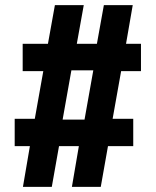

<svg xmlns="http://www.w3.org/2000/svg" viewBox="-20 -725 606 745"><path d="M69 0 96 -158H37V-264H115L148 -449H68V-555H166L193 -705H305L278 -555H356L383 -705H495L469 -555H527V-449H450L417 -264H497V-158H399L371 0H259L286 -158H209L181 0ZM223 -261H308L342 -452H257Z"/></svg>

Font: Nunito Sans 10pt SemiCondensed Black
Style: Regular
Weight: 900
Width: 4
Designer: Vernon Adams
Foundry: Vernon Adams
Version: Version 3.101;gftools[0.9.27]